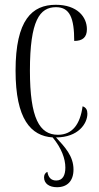

<svg xmlns="http://www.w3.org/2000/svg" viewBox="-20 -564 414 802"><path d="M218 218C261 218 287 192 287 144C287 88 251 50 214 10C307 10 345 -48 345 -89C345 -104 340 -115 325 -120C315 -46 283 -1 222 -1C145 -1 105 -70 105 -269C105 -479 146 -534 214 -534C272 -534 290 -488 290 -393C326 -393 343 -409 343 -442C343 -493 303 -544 213 -544C114 -544 45 -481 45 -269C45 -66 109 4 200 10C237 55 253 99 253 136C253 168 242 190 215 190C194 190 182 178 178 154C168 158 164 167 164 177C164 203 186 218 218 218Z"/></svg>

Font: Noto Serif Display ExtraCondensed Light
Style: Regular
Weight: 300
Width: 2
Designer: Monotype Design Team
Foundry: Monotype Imaging Inc.
Version: Version 2.009